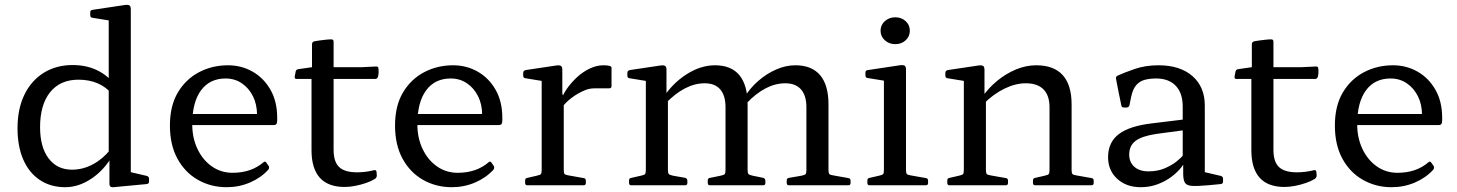

<svg xmlns="http://www.w3.org/2000/svg" viewBox="-20 -772 6071 800"><path d="M433 -162V-597H525V-162ZM449 -378Q422 -410 386.5 -425Q351 -440 307 -440Q231 -440 189 -388Q147 -336 147 -242Q147 -159 182.5 -112Q218 -65 280 -65Q325 -65 366.5 -87Q408 -109 440 -149L450 -126Q415 -64 361.5 -28Q308 8 252 8Q191 8 146 -22Q101 -52 77 -107Q53 -162 53 -238Q53 -318 81.5 -377Q110 -436 162 -468.5Q214 -501 283 -501Q346 -501 395 -474Q444 -447 474 -395ZM433 -568V-714L451 -684L365 -698Q356 -699 356 -709V-721Q356 -730 366 -731L499 -751Q513 -753 519 -749.5Q525 -746 525 -733V-568ZM525 -162V-28L506 -59L592 -39Q601 -36 601 -27V-15Q601 -6 591 -5L452 8Q445 9 440.5 5.5Q436 2 436 -6V-120L433 -129V-162Z M924 8Q859 8 805 -22.5Q751 -53 719.5 -110.5Q688 -168 688 -249Q688 -331 721 -386.5Q754 -442 809 -471Q864 -500 930 -500Q986 -500 1032.5 -473.5Q1079 -447 1107 -398Q1135 -349 1135 -281Q1135 -277 1135 -271Q1135 -265 1134 -260Q1131 -251 1122 -251H767V-297H1074L1051 -275Q1051 -280 1051 -284.5Q1051 -289 1051 -293Q1051 -337 1034 -371Q1017 -405 987.5 -425Q958 -445 920 -445Q854 -445 817.5 -395.5Q781 -346 781 -254Q781 -197 803 -151Q825 -105 863 -78.5Q901 -52 949 -52Q1027 -52 1078 -96Q1085 -102 1090 -94L1099 -81Q1104 -74 1098 -65Q1067 -31 1021.5 -11.5Q976 8 924 8Z M1416 7Q1347 7 1312.5 -31.5Q1278 -70 1278 -146V-482L1280 -492V-588Q1280 -597 1290 -600Q1300 -602 1312 -603.5Q1324 -605 1337 -606.5Q1350 -608 1361 -608Q1370 -608 1370 -598V-148Q1370 -98 1393 -76Q1416 -54 1468 -54Q1484 -54 1501.5 -56Q1519 -58 1539 -63Q1548 -65 1549 -55L1550 -42Q1551 -34 1543 -27Q1527 -17 1505 -9.5Q1483 -2 1460 2.5Q1437 7 1416 7ZM1215 -443Q1207 -443 1208 -453L1212 -474Q1214 -483 1224 -484L1280 -492H1486L1548 -495Q1557 -495 1557 -485Q1558 -477 1557.5 -468.5Q1557 -460 1555 -452Q1552 -443 1543 -443Z M1862 8Q1797 8 1743 -22.5Q1689 -53 1657.5 -110.5Q1626 -168 1626 -249Q1626 -331 1659 -386.5Q1692 -442 1747 -471Q1802 -500 1868 -500Q1924 -500 1970.5 -473.5Q2017 -447 2045 -398Q2073 -349 2073 -281Q2073 -277 2073 -271Q2073 -265 2072 -260Q2069 -251 2060 -251H1705V-297H2012L1989 -275Q1989 -280 1989 -284.5Q1989 -289 1989 -293Q1989 -337 1972 -371Q1955 -405 1925.5 -425Q1896 -445 1858 -445Q1792 -445 1755.5 -395.5Q1719 -346 1719 -254Q1719 -197 1741 -151Q1763 -105 1801 -78.5Q1839 -52 1887 -52Q1965 -52 2016 -96Q2023 -102 2028 -94L2037 -81Q2042 -74 2036 -65Q2005 -31 1959.5 -11.5Q1914 8 1862 8Z M2237 0V-316H2329V0ZM2528 -413Q2528 -404 2518 -404H2462Q2450 -404 2439.5 -402.5Q2429 -401 2417 -396Q2388 -384 2362 -364.5Q2336 -345 2319 -321L2316 -350Q2324 -376 2342 -402Q2360 -428 2384.5 -450.5Q2409 -473 2437.5 -486.5Q2466 -500 2494 -500Q2528 -500 2528 -490ZM2177 0Q2168 0 2168 -10V-20Q2168 -30 2178 -31L2217 -40Q2231 -43 2234 -47Q2237 -51 2237 -65V-180H2329V-64Q2329 -51 2332.5 -47Q2336 -43 2350 -41L2412 -30Q2421 -29 2421 -19V-9Q2421 0 2411 0ZM2237 -316V-462L2255 -432L2169 -446Q2160 -447 2160 -457V-469Q2160 -477 2170 -480L2297 -499Q2311 -501 2317 -497.5Q2323 -494 2323 -481V-382L2329 -365V-316Z M3267 0Q3258 0 3258 -10V-20Q3258 -30 3268 -31L3320 -40Q3334 -43 3337 -47Q3340 -51 3340 -65V-325Q3340 -374 3317.5 -399.5Q3295 -425 3252 -425Q3169 -425 3089 -340L3080 -364Q3104 -404 3139 -434.5Q3174 -465 3214 -482.5Q3254 -500 3294 -500Q3362 -500 3397 -459Q3432 -418 3432 -337V-64Q3432 -51 3435.5 -47Q3439 -43 3453 -41L3515 -30Q3524 -29 3524 -19V-9Q3524 0 3514 0ZM2610 0Q2601 0 2601 -10V-20Q2601 -30 2611 -31L2651 -40Q2665 -43 2668 -47Q2671 -51 2671 -65V-316H2763V-64Q2763 -51 2766.5 -47Q2770 -43 2784 -40L2835 -31Q2844 -28 2844 -19V-9Q2844 0 2834 0ZM2938 0Q2929 0 2929 -10V-20Q2929 -30 2939 -31L2983 -40Q2997 -43 3000 -47Q3003 -51 3003 -65V-325Q3003 -374 2981 -399.5Q2959 -425 2916 -425Q2834 -425 2752 -340L2743 -364Q2781 -424 2840 -462Q2899 -500 2959 -500Q3027 -500 3061 -458.5Q3095 -417 3095 -337V-64Q3095 -51 3098.5 -47Q3102 -43 3116 -40L3160 -31Q3169 -28 3169 -19V-9Q3169 0 3159 0ZM2671 -316V-462L2689 -432L2603 -446Q2594 -447 2594 -457V-469Q2594 -477 2604 -480L2731 -499Q2745 -501 2751 -497.5Q2757 -494 2757 -481V-382L2763 -365V-316Z M3710 -588Q3685 -588 3667 -604Q3649 -620 3649 -644Q3649 -668 3667 -684Q3685 -700 3710 -700Q3736 -700 3753.5 -684Q3771 -668 3771 -644Q3771 -620 3753.5 -604Q3736 -588 3710 -588ZM3663 0V-317H3755V0ZM3603 0Q3594 0 3594 -10V-20Q3594 -30 3604 -31L3643 -40Q3657 -43 3660 -47Q3663 -51 3663 -65V-180H3755V-64Q3755 -51 3758.5 -47Q3762 -43 3776 -41L3838 -30Q3847 -29 3847 -19V-9Q3847 0 3837 0ZM3663 -317V-463L3681 -433L3595 -447Q3586 -448 3586 -458V-470Q3586 -479 3596 -480L3729 -500Q3743 -502 3749 -498.5Q3755 -495 3755 -482V-317Z M4353 -325Q4353 -374 4328 -399.5Q4303 -425 4254 -425Q4211 -425 4165 -402.5Q4119 -380 4079 -340L4070 -364Q4097 -404 4134 -434.5Q4171 -465 4213 -482.5Q4255 -500 4297 -500Q4371 -500 4408 -459Q4445 -418 4445 -337V0H4353ZM3996 0V-316H4088V0ZM3936 0Q3927 0 3927 -10V-20Q3927 -30 3937 -31L3976 -40Q3990 -43 3993 -47Q3996 -51 3996 -65V-180H4088V-64Q4088 -51 4091.5 -47Q4095 -43 4109 -41L4171 -30Q4180 -29 4180 -19V-9Q4180 0 4170 0ZM4293 0Q4284 0 4284 -10V-20Q4284 -30 4294 -31L4333 -40Q4347 -43 4350 -47Q4353 -51 4353 -65V-180H4445V-64Q4445 -51 4448.5 -47Q4452 -43 4466 -41L4528 -30Q4537 -29 4537 -19V-9Q4537 0 4527 0ZM3996 -316V-462L4014 -432L3928 -446Q3919 -447 3919 -457V-469Q3919 -477 3929 -480L4056 -499Q4070 -501 4076 -497.5Q4082 -494 4082 -481V-382L4088 -365V-316Z M4733 8Q4673 8 4635 -27Q4597 -62 4597 -117Q4597 -179 4641.5 -213Q4686 -247 4780 -258L4919 -275L4917 -230L4798 -214Q4738 -205 4711.5 -185Q4685 -165 4685 -128Q4685 -96 4706.5 -77Q4728 -58 4765 -58Q4803 -58 4832.5 -70.5Q4862 -83 4882 -99Q4902 -115 4910 -126L4922 -113Q4919 -97 4903.5 -76.5Q4888 -56 4862.5 -36.5Q4837 -17 4804 -4.5Q4771 8 4733 8ZM4908 -328Q4908 -384 4879 -414.5Q4850 -445 4797 -445Q4771 -445 4750 -439.5Q4729 -434 4714.5 -417.5Q4700 -401 4693 -368L4686 -333Q4683 -324 4674 -324H4663Q4653 -324 4652 -334Q4646 -362 4640.5 -389.5Q4635 -417 4630 -444Q4628 -452 4637 -457Q4663 -469 4707.5 -484.5Q4752 -500 4807 -500Q4897 -500 4948.5 -455Q5000 -410 5000 -332V-162H4908ZM5000 -162V-28L4981 -59L5067 -39Q5076 -36 5076 -27V-15Q5076 -6 5066 -5L5013 0Q4968 4 4946 2.5Q4924 1 4917 -11Q4910 -23 4910 -48V-99L4908 -107V-162Z M5332 7Q5263 7 5228.5 -31.5Q5194 -70 5194 -146V-482L5196 -492V-588Q5196 -597 5206 -600Q5216 -602 5228 -603.5Q5240 -605 5253 -606.5Q5266 -608 5277 -608Q5286 -608 5286 -598V-148Q5286 -98 5309 -76Q5332 -54 5384 -54Q5400 -54 5417.5 -56Q5435 -58 5455 -63Q5464 -65 5465 -55L5466 -42Q5467 -34 5459 -27Q5443 -17 5421 -9.5Q5399 -2 5376 2.5Q5353 7 5332 7ZM5131 -443Q5123 -443 5124 -453L5128 -474Q5130 -483 5140 -484L5196 -492H5402L5464 -495Q5473 -495 5473 -485Q5474 -477 5473.5 -468.5Q5473 -460 5471 -452Q5468 -443 5459 -443Z M5778 8Q5713 8 5659 -22.5Q5605 -53 5573.5 -110.5Q5542 -168 5542 -249Q5542 -331 5575 -386.5Q5608 -442 5663 -471Q5718 -500 5784 -500Q5840 -500 5886.5 -473.5Q5933 -447 5961 -398Q5989 -349 5989 -281Q5989 -277 5989 -271Q5989 -265 5988 -260Q5985 -251 5976 -251H5621V-297H5928L5905 -275Q5905 -280 5905 -284.5Q5905 -289 5905 -293Q5905 -337 5888 -371Q5871 -405 5841.5 -425Q5812 -445 5774 -445Q5708 -445 5671.5 -395.5Q5635 -346 5635 -254Q5635 -197 5657 -151Q5679 -105 5717 -78.5Q5755 -52 5803 -52Q5881 -52 5932 -96Q5939 -102 5944 -94L5953 -81Q5958 -74 5952 -65Q5921 -31 5875.5 -11.5Q5830 8 5778 8Z"/></svg>

Font: Hahmlet
Style: Regular
Weight: 400
Designer: Minjoo Ham & Mark Frömberg
Foundry: hypertype
Version: Version 1.001; ttfautohint (v1.8.3)